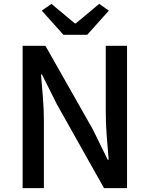

<svg xmlns="http://www.w3.org/2000/svg" viewBox="-20 -973 774 993"><path d="M97 -736H215L460 -304L537 -147H542Q537 -205 532 -269Q527 -333 527 -393V-736H637V0H518L274 -434L197 -588H192Q197 -530 202 -468.5Q207 -407 207 -347V0H97ZM246 -953 367 -852H372L493 -953L543 -918L431 -793H308L196 -918Z"/></svg>

Font: Kinto Sans Med
Style: Regular
Weight: 500
Designer: Authors: Ryoko NISHIZUKA  (kana & ideographs); Paul D. Hunt (Latin, Greek & Cyrillic); Wenlong ZHANG  (bopomofo); Sandol
Foundry: Adobe Systems Incorporated, ookami Inc.
Version: Version 0.001